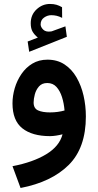

<svg xmlns="http://www.w3.org/2000/svg" viewBox="-20 -691 499 976"><path d="M172.4 -500Q155.8 -513.2 146 -529.5Q136.2 -545.9 136.2 -572.8Q136.2 -615.7 165.8 -643.3Q195.3 -670.9 233.9 -670.9Q252.9 -670.9 267.1 -666.7Q281.2 -662.6 295.4 -654.3L295.9 -600.1Q280.8 -607.9 267.6 -610.8Q254.4 -613.8 240.7 -613.8Q221.2 -613.8 203.9 -601.6Q186.5 -589.4 186.5 -566.4Q187 -552.7 200.2 -540Q213.4 -527.3 239.7 -531.2Q240.2 -531.2 244.1 -532.2L312.5 -557.1L319.8 -503.9L128.4 -427.7L120.6 -480ZM416.5 -99.1Q416.5 61 329.1 147.7Q241.7 234.4 84.5 264.6L43.5 153.8Q147.9 133.8 215.1 93Q282.2 52.2 297.9 -8.3Q282.7 -4.4 265.6 -1.7Q248.5 1 234.4 1Q143.6 1 93.5 -38.8Q43.5 -78.6 43.5 -165.5Q43.5 -203.6 54.9 -242.7Q66.4 -281.7 88.9 -314.7Q111.3 -347.7 144.5 -367.7Q177.7 -387.7 221.2 -387.7Q271.5 -387.7 308.3 -363.3Q345.2 -338.9 369.1 -297.4Q393.1 -255.9 404.8 -204.6Q416.5 -153.3 416.5 -99.1ZM233.9 -119.6Q254.9 -119.6 273.9 -122.3Q293 -125 308.1 -129.4Q305.2 -165.5 295.2 -197.3Q285.2 -229 267.1 -249Q249 -269 220.2 -269Q193.4 -269 178.2 -251.7Q163.1 -234.4 157 -211.2Q150.9 -188 150.9 -169.9Q150.9 -140.1 173.3 -129.9Q195.8 -119.6 233.9 -119.6Z"/></svg>

Font: Vazirmatn FD NL SemiBold
Style: Regular
Weight: 600
Designer: Saber Rastikerdar
Foundry: Saber Rastikerdar
Version: Version 33.003